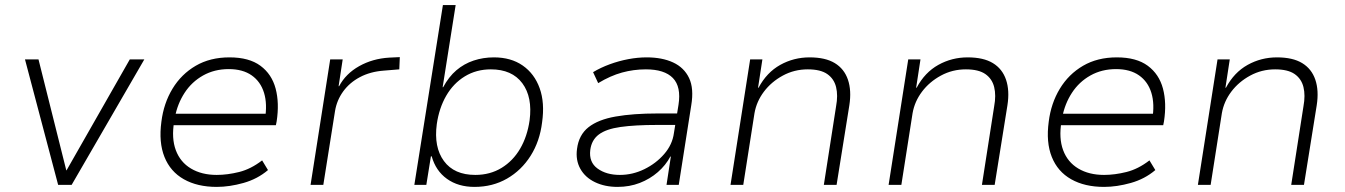

<svg xmlns="http://www.w3.org/2000/svg" viewBox="-20 -725 5274 753"><path d="M208 0 78 -492H131L240 -57H241L489 -492H546L261 0Z M830 8Q754 8 701 -22Q648 -52 625 -109.5Q602 -167 613 -248Q622 -320 656.5 -377Q691 -434 747.5 -467Q804 -500 880 -500Q957 -500 1001.5 -467Q1046 -434 1061 -377.5Q1076 -321 1065 -249L1062 -234H643L650 -279H1046L1019 -257Q1029 -317 1015.5 -361Q1002 -405 967 -429.5Q932 -454 877 -454Q821 -454 776.5 -429Q732 -404 704 -361Q676 -318 666 -265L663 -248Q652 -183 669.5 -136Q687 -89 729 -64Q771 -39 830 -39Q872 -39 918 -50.5Q964 -62 1008 -96L1031 -58Q990 -23 935 -7.5Q880 8 830 8Z M1198 0 1275 -492H1324L1308 -387H1310Q1336 -436 1388.5 -465.5Q1441 -495 1506 -499L1548 -501L1546 -453L1485 -448Q1432 -444 1391.5 -422.5Q1351 -401 1326 -366.5Q1301 -332 1294 -290L1248 0Z M1841 8Q1777 8 1733 -23.5Q1689 -55 1673 -112H1670L1652 0H1605L1717 -705H1767L1716 -383H1718Q1740 -424 1770 -449.5Q1800 -475 1837.5 -487.5Q1875 -500 1917 -500Q1984 -500 2030 -468Q2076 -436 2096.5 -379Q2117 -322 2106 -245Q2097 -171 2061 -114Q2025 -57 1968.5 -24.5Q1912 8 1841 8ZM1844 -39Q1902 -39 1947 -66.5Q1992 -94 2020 -142Q2048 -190 2057 -253Q2069 -344 2028.5 -398.5Q1988 -453 1905 -453Q1848 -453 1803 -425.5Q1758 -398 1730 -349.5Q1702 -301 1693 -238Q1681 -148 1721 -93.5Q1761 -39 1844 -39Z M2402 8Q2352 8 2313.5 -10.5Q2275 -29 2256 -63Q2237 -97 2243 -141Q2250 -196 2288 -226Q2326 -256 2394.5 -268Q2463 -280 2559 -280H2648L2640 -235H2557Q2470 -235 2413.5 -227Q2357 -219 2328.5 -197.5Q2300 -176 2295 -137Q2289 -89 2323.5 -64Q2358 -39 2411 -39Q2461 -39 2507 -61.5Q2553 -84 2585 -121Q2617 -158 2623 -203L2641 -314Q2652 -385 2619 -419Q2586 -453 2513 -453Q2465 -453 2419.5 -440.5Q2374 -428 2326 -399L2306 -442Q2336 -460 2371.5 -473Q2407 -486 2444 -493Q2481 -500 2516 -500Q2577 -500 2620 -480Q2663 -460 2682.5 -419Q2702 -378 2691 -312L2642 0H2594L2611 -111H2609Q2591 -77 2560 -50Q2529 -23 2489 -7.5Q2449 8 2402 8Z M2845 0 2922 -492H2970L2953 -381H2955Q2987 -441 3040 -470.5Q3093 -500 3155 -500Q3217 -500 3254 -477.5Q3291 -455 3305.5 -412.5Q3320 -370 3311 -312L3261 0H3211L3259 -308Q3267 -351 3259 -383.5Q3251 -416 3224.5 -434.5Q3198 -453 3148 -453Q3095 -453 3050 -428.5Q3005 -404 2976 -365.5Q2947 -327 2939 -281L2895 0Z M3465 0 3542 -492H3590L3573 -381H3575Q3607 -441 3660 -470.5Q3713 -500 3775 -500Q3837 -500 3874 -477.5Q3911 -455 3925.5 -412.5Q3940 -370 3931 -312L3881 0H3831L3879 -308Q3887 -351 3879 -383.5Q3871 -416 3844.5 -434.5Q3818 -453 3768 -453Q3715 -453 3670 -428.5Q3625 -404 3596 -365.5Q3567 -327 3559 -281L3515 0Z M4310 8Q4234 8 4181 -22Q4128 -52 4105 -109.5Q4082 -167 4093 -248Q4102 -320 4136.5 -377Q4171 -434 4227.5 -467Q4284 -500 4360 -500Q4437 -500 4481.5 -467Q4526 -434 4541 -377.5Q4556 -321 4545 -249L4542 -234H4123L4130 -279H4526L4499 -257Q4509 -317 4495.5 -361Q4482 -405 4447 -429.5Q4412 -454 4357 -454Q4301 -454 4256.5 -429Q4212 -404 4184 -361Q4156 -318 4146 -265L4143 -248Q4132 -183 4149.5 -136Q4167 -89 4209 -64Q4251 -39 4310 -39Q4352 -39 4398 -50.5Q4444 -62 4488 -96L4511 -58Q4470 -23 4415 -7.5Q4360 8 4310 8Z M4678 0 4755 -492H4803L4786 -381H4788Q4820 -441 4873 -470.5Q4926 -500 4988 -500Q5050 -500 5087 -477.5Q5124 -455 5138.5 -412.5Q5153 -370 5144 -312L5094 0H5044L5092 -308Q5100 -351 5092 -383.5Q5084 -416 5057.5 -434.5Q5031 -453 4981 -453Q4928 -453 4883 -428.5Q4838 -404 4809 -365.5Q4780 -327 4772 -281L4728 0Z"/></svg>

Font: Nunito Sans 7pt ExtraLight
Style: Italic
Weight: 250
Italic angle: -9°
Designer: Vernon Adams
Foundry: Vernon Adams
Version: Version 3.101;gftools[0.9.27]